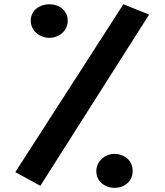

<svg xmlns="http://www.w3.org/2000/svg" viewBox="-20 -884 785 911"><path d="M523.4 7.3Q506.3 7.3 490.7 1.7Q475.1 -3.9 463.1 -14.2Q451.2 -24.4 444.1 -39.1Q437 -53.7 437 -71.8Q437 -89.4 444.1 -104.5Q451.2 -119.6 463.1 -130.6Q475.1 -141.6 490.7 -147.7Q506.3 -153.8 523.4 -153.8Q558.1 -153.8 585.4 -130.9Q609.4 -106.9 609.4 -71.8Q609.4 -53.7 602.5 -39.1Q595.7 -24.4 584 -14.2Q572.3 -3.9 556.6 1.7Q541 7.3 523.4 7.3ZM687.5 -814.9 171.4 -2.4 52.7 -67.4 565.4 -863.8ZM213.4 -704.6Q196.3 -704.6 180.4 -710.7Q164.6 -716.8 152.3 -727.5Q140.1 -738.3 133.1 -753.2Q126 -768.1 126 -786.1Q126 -804.2 133.3 -818.8Q140.6 -833.5 152.6 -843.3Q164.6 -853 180.4 -858.4Q196.3 -863.8 213.4 -863.8Q231 -863.8 246.8 -858.6Q262.7 -853.5 274.7 -843.5Q286.6 -833.5 293.9 -819.1Q301.3 -804.7 301.3 -786.1Q301.3 -767.6 294.2 -752.7Q287.1 -737.8 274.9 -727.1Q262.7 -716.3 246.8 -710.4Q231 -704.6 213.4 -704.6Z"/></svg>

Font: DimaExpo
Style: Bold
Weight: 700
Width: 6
Designer: R.Balvardi
Foundry: Dima Software Group
Version: Version 1.00;June 11, 2019;FontCreator 11.5.0.2427 64-bit